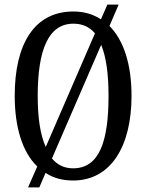

<svg xmlns="http://www.w3.org/2000/svg" viewBox="-20 -775 636 835"><path d="M142 -51 102 40H151L178 -23C212 -1 251 10 298 10C461 10 552 -137 552 -358C552 -493 519 -599 456 -662L496 -755H447L419 -691C385 -713 346 -725 299 -725C127 -725 44 -580 44 -359C44 -222 77 -114 142 -51ZM393 -630 179 -136C155 -188 144 -264 144 -358C144 -557 190 -672 299 -672C339 -672 369 -658 393 -630ZM298 -43C259 -43 229 -58 206 -86L420 -580C442 -527 452 -452 452 -358C452 -160 412 -43 298 -43Z"/></svg>

Font: Noto Serif Sinhala ExtraCondensed
Style: Regular
Weight: 400
Width: 2
Designer: Jelle Bosma - Monotype Design Team
Foundry: Monotype Imaging Inc.
Version: Version 2.007